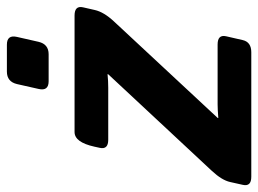

<svg xmlns="http://www.w3.org/2000/svg" viewBox="-144 -633 749 557"><g transform="rotate(-90 230.5 -354.5)"><path d="M273.4 -587.9Q244.1 -587.9 251 -617.2L265.1 -679.7Q272 -709 301.3 -709H379.4Q408.7 -709 401.9 -679.7L387.7 -617.2Q380.9 -587.9 351.6 -587.9ZM-3.9 0Q-32.7 0 -27.3 -24.4L-19 -61.5Q-13.7 -85.4 13.2 -114.3L293.5 -415L293.9 -417Q273.9 -415 254.4 -415H103.5Q74.7 -415 80.1 -439.5L83.5 -455.1Q96.2 -512.7 126 -512.7H463.9Q493.2 -512.7 487.8 -488.3L480 -454.1Q474.1 -427.7 446.8 -398.4L167 -97.7L166.5 -95.7Q192.9 -97.7 206.1 -97.7H379.9Q409.2 -97.7 403.8 -73.2L392.6 -24.4Q386.7 0 357.4 0Z"/></g></svg>

Font: Istok
Style: Bold Italic
Weight: 700
Italic angle: -13°
Designer: Andrey V. Panov
Foundry: Andrey V. Panov
Version: Version 1.0.3